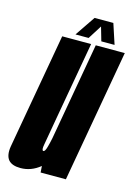

<svg xmlns="http://www.w3.org/2000/svg" viewBox="-140 -775 600 840"><g transform="rotate(15 160.0 -355.0)"><path d="M128.5 0 126.5 -29Q86 4 38 4Q0 4 -16.5 -14.5Q-34 -35 -27 -77Q-12.5 -158 4.5 -255.5L65.5 -600H196.5L135.5 -256Q117 -150 112 -122Q107.5 -97.5 114 -94.5Q114.5 -94 116 -94Q123.5 -94 130 -118.5Q134.5 -134 139.5 -158.5L217.5 -600H349L243 0ZM119.5 -623 181.5 -714.5H266.5L296.5 -623H236.5L218.5 -685.5L179 -623Z"/></g></svg>

Font: Anybody UltraCondensed Regular
Style: Bold Italic
Weight: 700
Width: 1
Italic angle: -10°
Designer: Tyler Finck
Foundry: Etcetera Type Company
Version: Version 1.010; ttfautohint (v1.8.3) -l 8 -r 50 -G 200 -x 14 